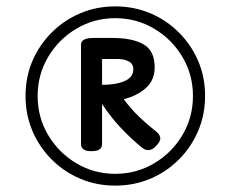

<svg xmlns="http://www.w3.org/2000/svg" viewBox="-20 -1010 723 602"><path d="M341 -428Q283 -428 232 -449.5Q181 -471 142 -510Q103 -549 81.5 -600Q60 -651 60 -709Q60 -768 81.5 -818.5Q103 -869 142 -908Q181 -947 232 -968.5Q283 -990 341 -990Q400 -990 451 -968.5Q502 -947 541 -908Q580 -869 601.5 -818.5Q623 -768 623 -709Q623 -651 601.5 -600Q580 -549 541 -510Q502 -471 451 -449.5Q400 -428 341 -428ZM341 -465Q408 -465 463.5 -498Q519 -531 552 -586.5Q585 -642 585 -709Q585 -776 552 -831.5Q519 -887 463.5 -920Q408 -953 341 -953Q275 -953 219.5 -920Q164 -887 131 -831.5Q98 -776 98 -709Q98 -642 131 -586.5Q164 -531 219.5 -498Q275 -465 341 -465ZM266 -536Q249 -536 241.5 -542Q234 -548 234 -558V-870Q234 -891 273 -891H333Q395 -891 430 -871Q465 -851 465 -799Q465 -759 438 -734.5Q411 -710 368 -699Q391 -668 415.5 -644.5Q440 -621 468 -599Q481 -589 482.5 -578.5Q484 -568 471 -554Q448 -528 424 -548Q390 -576 358.5 -609.5Q327 -643 300 -684V-558Q300 -548 292.5 -542Q285 -536 266 -536ZM300 -744Q344 -744 371 -756Q398 -768 398 -793Q398 -810 383.5 -817.5Q369 -825 350 -825H300Z"/></svg>

Font: Playwrite GB S
Style: Regular
Weight: 400
Designer: Veronika Burian, José Scaglione
Foundry: TypeTogether
Version: Version 1.000